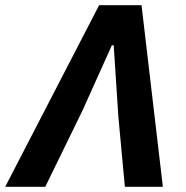

<svg xmlns="http://www.w3.org/2000/svg" viewBox="-56 -718 716 738"><path d="M325 -698H488L570 0H424L399 -269L381 -544H374L261 -293L118 0H-36Z"/></svg>

Font: IBM Plex Sans
Style: Bold Italic
Weight: 700
Italic angle: -11.31°
Designer: Mike Abbink, Paul van der Laan, Pieter van Rosmalen
Foundry: Bold Monday
Version: Version 3.201